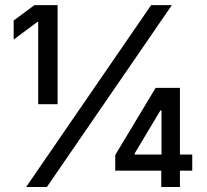

<svg xmlns="http://www.w3.org/2000/svg" viewBox="-20 -748 829 768"><path d="M210.4 -727.5V-331.1H132.8V-660.2H129.4L34.7 -589.8V-666L117.7 -727.5ZM84.5 0 584.5 -727.5H667.5L167.5 0ZM440.9 -65.4V-127.9L602.5 -396.5H653.3V-306.2H621.6L519 -134.8V-129.9H749V-65.4ZM625 0V-84L626 -112.3V-396.5H699.7V0Z"/></svg>

Font: Inter 17pt
Style: Regular
Weight: 400
Version: Version 4.001;git-66647c0bb